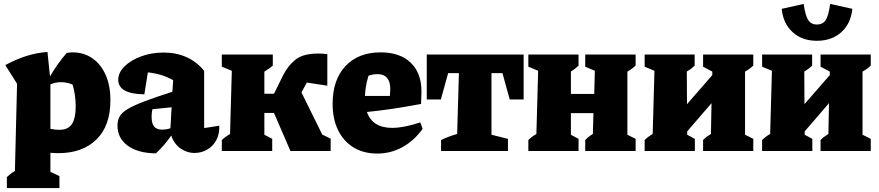

<svg xmlns="http://www.w3.org/2000/svg" viewBox="-20 -770 4484 979"><path d="M15 189V133Q24 125 33.5 117Q43 109 56 102L67 -343L7 -438Q60 -467 113 -484Q166 -501 222 -505L235 -380Q254 -413 274.5 -442Q295 -471 320 -500Q335 -503 349 -503Q408 -503 451.5 -472.5Q495 -442 519 -387.5Q543 -333 543 -259Q543 -128 471.5 -58.5Q400 11 277 11Q258 11 237 9V106L283 128V189ZM290 -351Q264 -351 237 -340V-113Q263 -108 282 -108Q328 -108 347 -138Q366 -168 366 -227Q366 -255 362 -284Q358 -313 350 -339Q321 -351 290 -351Z M775 12Q684 11 631.5 -27Q579 -65 579 -130Q579 -156 590 -176Q601 -196 631 -214Q661 -232 716 -253Q771 -274 859 -302L863 -361Q808 -393 734 -401L716 -289Q583 -291 583 -363Q583 -400 615 -431.5Q647 -463 699.5 -482.5Q752 -502 814 -502Q944 -502 1021 -409V-117L1098 -129Q1100 -89 1084 -57.5Q1068 -26 1038 -8Q1008 10 971 10Q935 10 902 -12Q869 -34 853 -79Q820 -30 775 12ZM753 -176Q753 -140 766 -124.5Q779 -109 806 -109Q828 -109 849 -116L855 -223L757 -213Q753 -194 753 -176Z M1111 0V-56Q1129 -73 1153 -87L1162 -409L1111 -430V-492H1371V-436Q1354 -420 1328 -405V-292H1377L1424 -387Q1449 -436 1487.5 -466.5Q1526 -497 1603 -497Q1624 -497 1649 -494V-333L1545 -349Q1542 -343 1538 -337L1517 -299L1623 -84L1666 -63V0H1461L1377 -194H1328V-83L1368 -62V0Z M1904 13Q1834 13 1783 -18Q1732 -49 1704 -106Q1676 -163 1676 -241Q1676 -363 1741.5 -433Q1807 -503 1921 -503Q2019 -503 2074 -450.5Q2129 -398 2129 -304L2127 -240Q2042 -224 1976.5 -214.5Q1911 -205 1851 -199Q1879 -118 1980 -118Q2039 -118 2123 -146L2135 -113Q2091 -52 2031.5 -19.5Q1972 13 1904 13ZM1859 -384Q1843 -332 1841 -281H1968L1970 -316Q1970 -392 1904 -392Q1894 -392 1882.5 -390Q1871 -388 1859 -384Z M2650 -492V-263H2579L2542 -397H2486V-83L2570 -62V0H2229V-56Q2266 -74 2311 -87L2320 -397H2265L2228 -263H2156V-492Z M2674 0V-56Q2683 -65 2693 -72.5Q2703 -80 2715 -87L2724 -409L2674 -430V-492H2930V-435Q2912 -418 2891 -405V-291H3010L3013 -409L2964 -430V-492H3221V-436Q3204 -419 3179 -405V-83L3221 -62V0H2964V-56Q2980 -73 3003 -87L3006 -193H2891V-83L2930 -62V0Z M3267 0V-56Q3276 -65 3286 -72.5Q3296 -80 3308 -87L3317 -409L3267 -430V-492H3522V-435Q3504 -418 3482 -405L3483 -239L3612 -387V-405L3565 -430V-492H3821V-436Q3806 -420 3779 -405V-83L3821 -62V0H3565V-56Q3573 -65 3583.5 -72.5Q3594 -80 3605 -87L3608 -244L3484 -100V-83L3523 -62V0Z M3866 0V-56Q3875 -65 3885 -72.5Q3895 -80 3907 -87L3916 -409L3866 -430V-492H4121V-435Q4103 -418 4081 -405L4082 -239L4211 -387V-405L4164 -430V-492H4420V-436Q4405 -420 4378 -405V-83L4420 -62V0H4164V-56Q4172 -65 4182.5 -72.5Q4193 -80 4204 -87L4207 -244L4083 -100V-83L4122 -62V0ZM4145 -562Q4070 -562 4021.5 -606Q3973 -650 3966 -725L4078 -750Q4086 -691 4101 -668Q4116 -645 4145 -645Q4176 -645 4190.5 -668Q4205 -691 4213 -750L4326 -725Q4319 -651 4270.5 -606.5Q4222 -562 4145 -562Z"/></svg>

Font: Piazzolla ExtraBold
Style: Regular
Weight: 800
Designer: Juan Pablo del Peral
Foundry: Huerta Tipografica
Version: Version 1.330